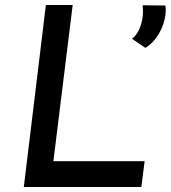

<svg xmlns="http://www.w3.org/2000/svg" viewBox="-20 -746 681 766"><path d="M163 -726H270L193 -103H557L544 0H75ZM560 -555 507 -591Q532 -612 543 -649.5Q554 -687 549 -725L640 -724Q644 -696 635.5 -663.5Q627 -631 608 -602Q589 -573 560 -555Z"/></svg>

Font: Josefin Sans Medium
Style: Italic
Weight: 500
Italic angle: -7°
Designer: Santiago Orozco
Foundry: Typemade
Version: Version 2.000